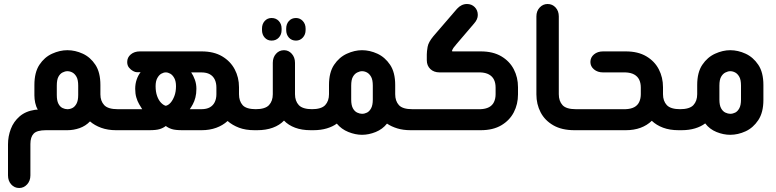

<svg xmlns="http://www.w3.org/2000/svg" viewBox="-20 -651 3882 960"><path d="M574 0H560Q519 0 486 -12Q453 -24 430 -44Q408 -21 378 -10.5Q348 0 317 0H210Q165 0 148.5 17Q132 34 132 69V226Q132 253 115.5 271Q99 289 76 289Q52 289 36 271Q20 253 20 226V71Q20 31 34 -6Q48 -43 78 -69Q108 -95 155 -102L169 -103Q160 -118 156 -137Q152 -156 152 -174V-226Q152 -289 177 -327Q202 -365 240.5 -382.5Q279 -400 317 -400Q356 -400 394 -382.5Q432 -365 457 -327Q482 -289 482 -226V-179Q482 -146 501 -125.5Q520 -105 569 -105H574ZM317 -105Q330 -105 342 -111Q354 -117 362.5 -132.5Q371 -148 371 -176V-223Q371 -252 362.5 -267Q354 -282 342 -288.5Q330 -295 317 -295Q305 -295 292.5 -288.5Q280 -282 272 -267Q264 -252 264 -223V-176Q264 -148 272 -132.5Q280 -117 292.5 -111Q305 -105 317 -105Z M1265 -105V0H1252Q1208 0 1175 -12.5Q1142 -25 1118 -46Q1094 -24 1061 -12Q1028 0 988 0H892Q857 0 839.5 -5.5Q822 -11 809 -21Q796 -11 778.5 -5.5Q761 0 726 0H561V-105H691Q684 -116 675.5 -130.5Q667 -145 661.5 -164Q656 -183 656 -207Q656 -232 663.5 -253.5Q671 -275 683 -290H664Q656 -290 645 -296Q634 -302 625 -313Q616 -324 616 -341Q616 -364 634 -379Q652 -394 679 -394H988Q1049 -394 1090.5 -369.5Q1132 -345 1153.5 -304.5Q1175 -264 1175 -215V-180Q1175 -146 1193 -125.5Q1211 -105 1261 -105ZM809 -122Q822 -125 833 -137.5Q844 -150 852 -171Q860 -192 860 -220Q860 -245 851.5 -260.5Q843 -276 831.5 -282.5Q820 -289 809 -289Q798 -289 786.5 -282.5Q775 -276 766.5 -260.5Q758 -245 758 -220Q758 -192 765.5 -171Q773 -150 785 -137.5Q797 -125 809 -122ZM936 -289Q947 -273 954.5 -252Q962 -231 962 -207Q962 -183 957 -163.5Q952 -144 944 -129.5Q936 -115 929 -105H986Q1013 -105 1029.5 -114.5Q1046 -124 1054 -141Q1062 -158 1062 -180V-213Q1062 -236 1054 -253Q1046 -270 1029.5 -279.5Q1013 -289 986 -289Z M1338 -448Q1317 -448 1303.5 -463Q1290 -478 1290 -501V-508Q1290 -531 1303.5 -546Q1317 -561 1338 -561Q1360 -561 1374 -546Q1388 -531 1388 -508V-501Q1388 -478 1374 -463Q1360 -448 1338 -448ZM1460 -448Q1438 -448 1424.5 -463Q1411 -478 1411 -501V-508Q1411 -531 1424.5 -546Q1438 -561 1460 -561Q1480 -561 1494 -546Q1508 -531 1508 -508V-501Q1508 -478 1494 -463Q1480 -448 1460 -448ZM1546 -105V0H1533Q1489 0 1455.5 -12.5Q1422 -25 1400 -48Q1378 -25 1344 -12.5Q1310 0 1266 0H1253V-105H1257Q1306 -105 1325 -125.5Q1344 -146 1344 -180V-337Q1344 -364 1360 -382Q1376 -400 1400 -400Q1423 -400 1439 -382Q1455 -364 1455 -337V-180Q1455 -146 1474 -125.5Q1493 -105 1542 -105Z M2046 -105V0H2033Q1996 0 1966.5 -9Q1937 -18 1915 -33Q1893 -5 1858.5 9Q1824 23 1790 23Q1757 23 1722 9Q1687 -5 1664 -33Q1644 -18 1614 -9Q1584 0 1547 0H1534V-105H1538Q1587 -105 1606 -125.5Q1625 -146 1625 -180V-226Q1625 -289 1650.5 -327Q1676 -365 1714.5 -382.5Q1753 -400 1790 -400Q1829 -400 1867 -382.5Q1905 -365 1930.5 -327Q1956 -289 1956 -226V-180Q1956 -146 1974.5 -125.5Q1993 -105 2042 -105ZM1844 -153V-223Q1844 -252 1835.5 -267Q1827 -282 1815 -288.5Q1803 -295 1790 -295Q1779 -295 1766 -288.5Q1753 -282 1744.5 -267Q1736 -252 1736 -223V-153Q1736 -125 1744.5 -109.5Q1753 -94 1766 -88Q1779 -82 1790 -82Q1803 -82 1815 -88Q1827 -94 1835.5 -109.5Q1844 -125 1844 -153Z M2034 0V-105H2382Q2408 -106 2425 -115Q2442 -124 2450 -141Q2458 -158 2458 -180V-213Q2458 -236 2450 -252.5Q2442 -269 2425 -278.5Q2408 -288 2382 -289H2178Q2149 -289 2131.5 -306Q2114 -323 2114 -350V-379Q2114 -393 2118 -416.5Q2122 -440 2147 -470L2265 -607Q2287 -631 2315 -631Q2338 -631 2353.5 -615.5Q2369 -600 2369 -576Q2369 -554 2350 -533L2262 -430Q2253 -420 2247.5 -412Q2242 -404 2240 -397Q2239 -396 2240 -395Q2241 -394 2244 -394H2384Q2445 -394 2486.5 -369.5Q2528 -345 2549 -304.5Q2570 -264 2570 -215V-179Q2570 -130 2549 -89.5Q2528 -49 2486.5 -24.5Q2445 0 2384 0Z M2865 0H2852Q2789 0 2746.5 -24.5Q2704 -49 2683 -89.5Q2662 -130 2662 -179V-569Q2662 -596 2678.5 -613.5Q2695 -631 2718 -631Q2742 -631 2758 -613.5Q2774 -596 2774 -569V-180Q2774 -146 2792.5 -125.5Q2811 -105 2860 -105H2865Z M3387 -105V0H3373Q3329 0 3295.5 -12.5Q3262 -25 3239 -47Q3215 -24 3182.5 -12Q3150 0 3109 0H2853V-105H3107Q3134 -106 3151 -115Q3168 -124 3176 -141Q3184 -158 3184 -180V-213Q3184 -236 3176 -252.5Q3168 -269 3151 -278.5Q3134 -288 3107 -289H2995Q2968 -289 2950 -304Q2932 -319 2932 -341Q2932 -364 2950 -379Q2968 -394 2995 -394H3109Q3170 -394 3211.5 -369.5Q3253 -345 3274 -304.5Q3295 -264 3295 -215V-180Q3295 -146 3314 -125.5Q3333 -105 3382 -105Z M3375 0V-105H3379Q3428 -105 3447 -125.5Q3466 -146 3466 -180V-226Q3466 -289 3491.5 -327Q3517 -365 3555.5 -382.5Q3594 -400 3631 -400Q3670 -400 3708 -382.5Q3746 -365 3771.5 -327Q3797 -289 3797 -226V-151Q3797 -89 3771.5 -50.5Q3746 -12 3708 5.5Q3670 23 3631 23Q3597 23 3562.5 9Q3528 -5 3506 -34Q3485 -18 3455 -9Q3425 0 3388 0ZM3685 -153V-223Q3685 -252 3676.5 -267Q3668 -282 3656 -288.5Q3644 -295 3631 -295Q3620 -295 3607 -288.5Q3594 -282 3585.5 -267Q3577 -252 3577 -223V-153Q3577 -125 3585.5 -109.5Q3594 -94 3607 -88Q3620 -82 3631 -82Q3644 -82 3656 -88Q3668 -94 3676.5 -109.5Q3685 -125 3685 -153Z"/></svg>

Font: Beiruti
Style: Bold
Weight: 700
Designer: Arlette Boutros
Foundry: Boutros
Version: Version 1.41